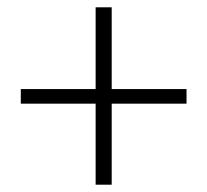

<svg xmlns="http://www.w3.org/2000/svg" viewBox="-20 -628 568 526"><path d="M242 -122V-344H37V-384H242V-608H286V-384H491V-344H286V-122Z"/></svg>

Font: Noto Sans SC ExtraLight
Style: Regular
Weight: 250
Designer: Ryoko NISHIZUKA 西塚涼子 (kana, bopomofo & ideographs); Paul D. Hunt (Latin, Greek & Cyrillic); Sandoll Communications 산돌커뮤니
Foundry: Adobe
Version: Version 2.004-H2;hotconv 1.0.118;makeotfexe 2.5.65603